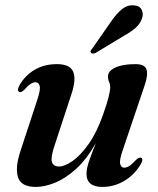

<svg xmlns="http://www.w3.org/2000/svg" viewBox="-20 -708 606 738"><path d="M522.5 -101.5Q532 -97 522 -78.5Q498.5 -37.5 459 -13.5Q419.5 10.5 373.5 10.5Q312.5 10.5 312.5 -40Q312.5 -61.5 323.5 -92.2Q334.5 -123 348.5 -158Q312.5 -95 271.8 -58.2Q231 -21.5 191 -5.5Q151 10.5 118 10.5Q61 10.5 49.2 -26.8Q37.5 -64 58.5 -127L122.5 -322Q136.5 -363 132.5 -377.5Q128.5 -392 116.5 -392Q108 -392 97.8 -385.5Q87.5 -379 72.5 -362Q61 -351.5 54 -354.5Q44 -359 54.5 -379.5Q75 -416.5 112 -439Q149 -461.5 198.5 -461.5Q249.5 -461.5 261.5 -431.8Q273.5 -402 254.5 -346L190 -149.5Q174.5 -104 179.5 -86Q184.5 -68 207 -68Q228.5 -68 259 -89.2Q289.5 -110.5 321 -155Q352.5 -199.5 376.5 -268.5Q391.5 -311 397.5 -335.2Q403.5 -359.5 403.5 -373Q403.5 -385 399.2 -393.5Q395 -402 395 -414Q395 -435 423 -448.2Q451 -461.5 501 -461.5Q536 -461.5 543 -441.2Q550 -421 536 -380L452.5 -133Q438.5 -93.5 441.8 -78.5Q445 -63.5 457.5 -63.5Q466.5 -63.5 477 -70Q487.5 -76.5 504 -94.5Q515.5 -104.5 522.5 -101.5ZM407.5 -626Q428.5 -656.5 449.2 -673Q470 -689.5 494 -687.5Q517 -686 524.5 -670.5Q532 -655 526 -638Q519 -616.5 501 -600.8Q483 -585 456.5 -570.5L347.5 -504.5Q334 -499 329.5 -505.5Q326.5 -509 328.8 -513.2Q331 -517.5 335 -522Z"/></svg>

Font: Fraunces 72pt S000 SemiBold
Style: Italic
Weight: 600
Italic angle: -16°
Version: Version 1.000; ttfautohint (v1.8.3)